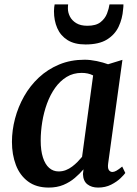

<svg xmlns="http://www.w3.org/2000/svg" viewBox="-20 -838 618 868"><path d="M469 -99.5Q466 -78 472.2 -69.2Q478.5 -60.5 488 -60.5Q496 -60.5 506.2 -66.2Q516.5 -72 532.5 -85L546.5 -56Q541.5 -48.5 525 -32.5Q508.5 -16.5 482.5 -3.2Q456.5 10 423.5 10Q394 10 375 -4.8Q356 -19.5 355 -51.5L357.5 -72.5Q340.5 -52.5 318.2 -33.5Q296 -14.5 266.8 -2.2Q237.5 10 200.5 10Q143.5 10 106.5 -17.8Q69.5 -45.5 51.8 -92.2Q34 -139 34 -196.5Q34 -249 48 -302Q62 -355 89 -402.8Q116 -450.5 156 -487.8Q196 -525 247.8 -546.5Q299.5 -568 362.5 -568Q388 -568 417.8 -561.8Q447.5 -555.5 468.5 -547.5L533.5 -567.5ZM401 -497Q389.5 -503 376.2 -505.8Q363 -508.5 349.5 -508.5Q311 -508.5 281.2 -490.2Q251.5 -472 229.2 -440.8Q207 -409.5 192.5 -369.8Q178 -330 171 -286.8Q164 -243.5 164 -202Q164 -157.5 174 -126.2Q184 -95 202.2 -79Q220.5 -63 245 -63Q262.5 -63 277.8 -69Q293 -75 306.2 -85Q319.5 -95 330.8 -106.5Q342 -118 351 -129ZM366.5 -637Q316.5 -637 285 -657Q253.5 -677 238.8 -711Q224 -745 224 -787.5Q224 -797 225 -805.2Q226 -813.5 227 -818H288Q287.5 -813.5 287.2 -808.8Q287 -804 287 -799Q287 -781.5 296 -763.5Q305 -745.5 324.5 -733.5Q344 -721.5 375 -721.5Q414 -721.5 434.5 -737.8Q455 -754 463.8 -776.8Q472.5 -799.5 475 -818H538Q538 -814 537.8 -808.2Q537.5 -802.5 536.5 -795.5Q533.5 -754 516.5 -717.8Q499.5 -681.5 463.5 -659.2Q427.5 -637 366.5 -637Z"/></svg>

Font: Merriweather SemiBold
Style: Italic
Weight: 600
Italic angle: -7.8°
Version: Version 2.101